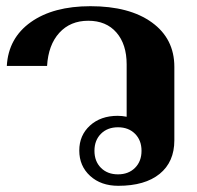

<svg xmlns="http://www.w3.org/2000/svg" viewBox="-20 -590 637 620"><path d="M236 -104Q236 -153 270.5 -184.5Q305 -216 360 -216Q374 -216 389 -213V-382Q389 -447 356 -485Q323 -523 265 -523Q207 -523 171.5 -484Q136 -445 132 -377H2Q7 -467 79.5 -518.5Q152 -570 272 -570Q398 -570 470.5 -517.5Q543 -465 543 -374V-137Q543 -67 495.5 -28.5Q448 10 362 10Q306 10 271 -22Q236 -54 236 -104ZM437 -103Q437 -137 416 -158Q395 -179 361 -179Q327 -179 306 -158Q285 -137 285 -103Q285 -69 306 -48Q327 -27 361 -27Q395 -27 416 -48Q437 -69 437 -103Z"/></svg>

Font: Fahkwang
Style: Bold
Weight: 700
Designer: Suppakit Chalermlarp | Katatrad Co.,Ltd.
Foundry: Cadson Demak Co.,Ltd.
Version: Version 1.000; ttfautohint (v1.6)